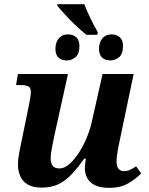

<svg xmlns="http://www.w3.org/2000/svg" viewBox="-20 -891 713 921"><path d="M395 -724Q370 -743 343 -769Q316 -795 293 -820Q270 -845 256 -862L254 -871H384Q397 -839 413.5 -804Q430 -769 449 -737L447 -724ZM301 -601Q276 -601 261 -614.5Q246 -628 246 -656Q246 -688 262 -707Q278 -726 306 -726Q330 -726 345.5 -712.5Q361 -699 361 -671Q361 -632 342 -616.5Q323 -601 301 -601ZM510 -601Q485 -601 470 -614.5Q455 -628 455 -656Q455 -688 471 -707Q487 -726 515 -726Q539 -726 554.5 -712.5Q570 -699 570 -671Q570 -632 551 -616.5Q532 -601 510 -601ZM504 10Q460 10 434.5 -3Q409 -16 398 -37.5Q387 -59 387 -86Q387 -94 389 -108.5Q391 -123 392 -130H384Q355 -89 326 -57.5Q297 -26 262.5 -8.5Q228 9 180 9Q137 9 112 -6.5Q87 -22 76.5 -47.5Q66 -73 66 -102Q66 -127 72 -157Q78 -187 83 -212L119 -388Q123 -408 125.5 -425Q128 -442 128 -450Q128 -470 116 -476.5Q104 -483 75 -483H57L66 -536H306L240 -237Q235 -213 229 -181.5Q223 -150 223 -131Q223 -109 232.5 -96Q242 -83 266 -83Q288 -83 311 -102.5Q334 -122 355.5 -154Q377 -186 393.5 -224.5Q410 -263 419 -301L472 -536H621L553 -211Q549 -193 546 -176.5Q543 -160 541 -144.5Q539 -129 539 -115Q539 -93 548.5 -81.5Q558 -70 574 -70Q590 -70 603 -76Q616 -82 633 -93L657 -59Q633 -34 596 -12Q559 10 504 10Z"/></svg>

Font: Noto Serif
Style: Italic
Weight: 400
Italic angle: -12°
Designer: Monotype Design Team
Foundry: Monotype Imaging Inc.
Version: Version 2.013